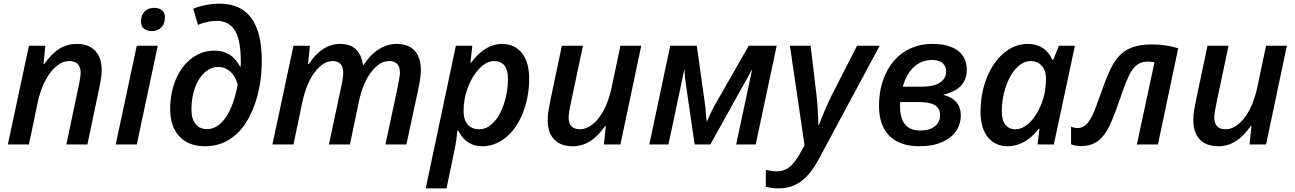

<svg xmlns="http://www.w3.org/2000/svg" viewBox="-20 -790 7082 1050"><path d="M342.8 0 412.1 -328.1Q420.9 -372.1 420.9 -392.1Q420.9 -456.1 357.9 -456.1Q322.8 -456.1 288.6 -428.2Q254.4 -400.4 227.1 -347.9Q199.7 -295.4 186 -229L138.2 0H22.9L138.2 -540H228L217.8 -439.9H222.2Q262.7 -497.6 305.7 -523.7Q348.6 -549.8 398.9 -549.8Q464.4 -549.8 500.2 -512.7Q536.1 -475.6 536.1 -407.2Q536.1 -373.5 524.9 -318.8L458 0Z M751 -672.9Q751 -706.1 770 -726.6Q789.1 -747.1 823.7 -747.1Q849.6 -747.1 865.7 -734.1Q881.8 -721.2 881.8 -694.8Q881.8 -660.2 862.3 -640.1Q842.8 -620.1 811 -620.1Q785.2 -620.1 768.1 -632.8Q751 -645.5 751 -672.9ZM728 0H612.8L728 -540H842.8Z M1411.6 -458Q1411.6 -326.2 1371.8 -215.6Q1332 -105 1262.7 -47.6Q1193.4 9.8 1102.5 9.8Q1011.2 9.8 960.9 -44.2Q910.6 -98.1 910.6 -193.8Q910.6 -281.2 941.4 -355Q972.2 -428.7 1028.1 -470.9Q1084 -513.2 1153.8 -513.2Q1247.1 -513.2 1293 -425.8H1295.9L1296.9 -442.4V-456.1Q1296.9 -569.3 1264.9 -622.6Q1232.9 -675.8 1164.6 -675.8Q1112.3 -675.8 1063 -653.8L1036.6 -742.2Q1067.4 -755.4 1106.7 -762.7Q1146 -770 1180.7 -770Q1411.6 -770 1411.6 -458ZM1111.8 -84Q1171.4 -84 1215.6 -149.4Q1259.8 -214.8 1279.8 -329.1Q1267.1 -373 1239.3 -398.4Q1211.4 -423.8 1173.8 -423.8Q1133.3 -423.8 1099.1 -393.3Q1064.9 -362.8 1045.9 -309.3Q1026.9 -255.9 1026.9 -191.9Q1026.9 -140.1 1049.3 -112.1Q1071.8 -84 1111.8 -84Z M1840.8 -549.8Q1948.2 -549.8 1964.8 -435.1H1968.8Q2005.4 -491.7 2052 -520.8Q2098.6 -549.8 2148.9 -549.8Q2213.9 -549.8 2247.8 -512.5Q2281.7 -475.1 2281.7 -407.2Q2281.7 -376 2271 -318.8L2202.6 0H2087.9L2157.7 -328.1Q2167 -374.5 2167 -393.1Q2167 -456.1 2107.9 -456.1Q2055.2 -456.1 2009.5 -395.5Q1963.9 -335 1942.9 -234.9L1893.6 0H1778.8L1848.6 -328.1Q1856.9 -368.2 1856.9 -390.1Q1856.9 -456.1 1799.8 -456.1Q1746.1 -456.1 1700.4 -394Q1654.8 -332 1632.8 -229L1585 0H1469.7L1585 -540H1674.8L1664.6 -439.9H1668.9Q1741.2 -549.8 1840.8 -549.8Z M2617.2 9.8Q2528.8 9.8 2485.8 -76.2H2481Q2477.5 -28.8 2468.8 14.2L2421.9 240.2H2308.1L2473.1 -540H2563L2552.7 -448.2H2557.1Q2633.8 -549.8 2725.1 -549.8Q2794.9 -549.8 2834.5 -499.5Q2874 -449.2 2874 -359.9Q2874 -260.3 2839.8 -173.6Q2805.7 -86.9 2746.8 -38.6Q2688 9.8 2617.2 9.8ZM2682.1 -456.1Q2642.6 -456.1 2603.5 -417.2Q2564.5 -378.4 2539.8 -314.5Q2515.1 -250.5 2515.1 -182.1Q2515.1 -135.3 2537.8 -109.1Q2560.5 -83 2602.1 -83Q2643.6 -83 2679.7 -121.3Q2715.8 -159.7 2736.8 -223.9Q2757.8 -288.1 2757.8 -357.9Q2757.8 -456.1 2682.1 -456.1Z M3168 -540 3105 -242.2Q3089.8 -173.3 3089.8 -147.9Q3089.8 -83 3151.9 -83Q3187 -83 3221.7 -110.8Q3256.3 -138.7 3283.2 -190.2Q3310.1 -241.7 3324.7 -311L3373 -540H3486.8L3373 0H3282.7L3293 -100.1H3289.1Q3249 -43.5 3205.6 -16.8Q3162.1 9.8 3111.8 9.8Q3046.4 9.8 3010.7 -27.3Q2975.1 -64.5 2975.1 -133.8Q2975.1 -164.6 2981 -194.6Q2986.8 -224.6 2992.7 -254.9L3052.7 -540Z M4093.8 -412.1Q4092.8 -410.6 4092 -408.9Q4091.3 -407.2 3864.7 0H3778.8L3731 -328.1Q3725.1 -365.7 3722.7 -412.1L3635.7 0H3530.8L3645.5 -540H3790.5L3836.9 -209L3844.7 -123Q3874.5 -192.4 3900.9 -235.8L4074.7 -540H4227.5L4112.8 0H4005.9Z M4299.8 -540H4413.1L4443.8 -280.8Q4448.2 -250.5 4451.7 -195.6Q4455.1 -140.6 4455.1 -106.9H4458Q4500 -211.9 4523.9 -259.8L4667 -540H4791L4455.1 85Q4411.1 165.5 4359.4 202.9Q4307.6 240.2 4237.8 240.2Q4200.7 240.2 4168 231V139.2Q4204.6 147 4229 147Q4265.1 147 4294.4 125.7Q4323.7 104.5 4355 49.8L4379.9 4.9Z M5079.1 -549.8Q5168.5 -549.8 5217.8 -513.2Q5267.1 -476.6 5267.1 -409.2Q5267.1 -301.8 5140.1 -272.9V-271Q5234.4 -245.6 5234.4 -159.2Q5234.4 -110.4 5207.8 -72.3Q5181.2 -34.2 5130.4 -12.2Q5079.6 9.8 5008.3 9.8Q4900.9 9.8 4844 -47.1Q4787.1 -104 4787.1 -210.9Q4787.1 -308.1 4823.2 -386Q4859.4 -463.9 4925.8 -506.8Q4992.2 -549.8 5079.1 -549.8ZM4903.3 -231.9 4902.3 -218.8V-205.1Q4902.3 -142.6 4929.9 -109.4Q4957.5 -76.2 5012.2 -76.2Q5063.5 -76.2 5092.3 -99.4Q5121.1 -122.6 5121.1 -161.1Q5121.1 -196.8 5093.5 -214.4Q5065.9 -231.9 5004.4 -231.9ZM5077.1 -461.9Q5019 -461.9 4977.5 -423.3Q4936 -384.8 4917 -315.9H5021Q5085.9 -315.9 5120.1 -338.4Q5154.3 -360.8 5154.3 -399.9Q5154.3 -427.2 5135 -444.6Q5115.7 -461.9 5077.1 -461.9Z M5491.2 9.8Q5422.4 9.8 5382.3 -39.8Q5342.3 -89.4 5342.3 -179.2Q5342.3 -277.8 5376.2 -363.8Q5410.2 -449.7 5469.7 -499.8Q5529.3 -549.8 5600.6 -549.8Q5647.9 -549.8 5682.1 -527.6Q5716.3 -505.4 5735.4 -462.9H5740.2L5770.5 -540H5858.4L5743.2 0H5654.3L5664.6 -85.9H5661.6Q5584.5 9.8 5491.2 9.8ZM5533.2 -83Q5573.2 -83 5611.8 -120.8Q5650.4 -158.7 5675.3 -222.2Q5700.2 -285.6 5700.2 -360.8Q5700.2 -403.8 5677.2 -429.9Q5654.3 -456.1 5617.2 -456.1Q5575.7 -456.1 5539.1 -418.5Q5502.4 -380.9 5480.5 -316.2Q5458.5 -251.5 5458.5 -182.1Q5458.5 -132.3 5478.3 -107.7Q5498 -83 5533.2 -83Z M6312.5 0H6197.3L6293.5 -449.2Q6275.4 -453.1 6259.3 -453.1Q6224.1 -453.1 6201.2 -437.5Q6178.2 -421.9 6158.4 -385.3Q6138.7 -348.6 6102.5 -242.2Q6060.1 -119.6 6034.2 -76.4Q6008.3 -33.2 5974.6 -12.2Q5940.9 8.8 5893.6 8.8Q5862.3 8.8 5837.4 -1V-97.2Q5855 -89.8 5874.5 -89.8Q5898.4 -89.8 5916.5 -105.7Q5934.6 -121.6 5951.4 -154.1Q5968.3 -186.5 6001.5 -282.2Q6037.1 -384.3 6061.3 -428.5Q6085.4 -472.7 6114.7 -497.8Q6144 -522.9 6183.6 -534.9Q6223.1 -546.9 6279.3 -546.9Q6355.5 -546.9 6423.3 -525.9Z M6698.7 -540 6635.7 -242.2Q6620.6 -173.3 6620.6 -147.9Q6620.6 -83 6682.6 -83Q6717.8 -83 6752.4 -110.8Q6787.1 -138.7 6814 -190.2Q6840.8 -241.7 6855.5 -311L6903.8 -540H7017.6L6903.8 0H6813.5L6823.7 -100.1H6819.8Q6779.8 -43.5 6736.3 -16.8Q6692.9 9.8 6642.6 9.8Q6577.1 9.8 6541.5 -27.3Q6505.9 -64.5 6505.9 -133.8Q6505.9 -164.6 6511.7 -194.6Q6517.6 -224.6 6523.4 -254.9L6583.5 -540Z"/></svg>

Font: Open Sans Semibold
Style: Italic
Weight: 600
Italic angle: -12°
Foundry: Ascender Corporation
Version: Version 1.10